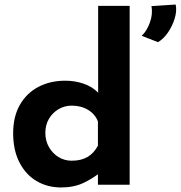

<svg xmlns="http://www.w3.org/2000/svg" viewBox="-20 -815 797 847"><path d="M250 12Q189 12 141 -16.5Q93 -45 65.5 -99Q38 -153 38 -227Q38 -301 68 -353Q98 -405 150 -432Q202 -459 268 -459Q310 -459 348.5 -446Q387 -433 413 -406V-362V-789H552V0H412V-85L423 -55Q389 -27 347 -7.5Q305 12 250 12ZM296 -106Q338 -106 366 -122.5Q394 -139 412 -172V-279Q400 -311 369 -330Q338 -349 296 -349Q265 -349 238.5 -333.5Q212 -318 196 -291Q180 -264 180 -229Q180 -194 196 -166Q212 -138 238.5 -122Q265 -106 296 -106ZM677 -629 605 -657Q627 -677 641 -715Q655 -753 648 -788L755 -795Q761 -767 750.5 -733Q740 -699 720.5 -671Q701 -643 677 -629Z"/></svg>

Font: Reem Kufi Fun
Style: Bold
Weight: 700
Designer: Khaled Hosny
Version: Version 1.005